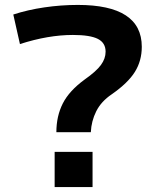

<svg xmlns="http://www.w3.org/2000/svg" viewBox="-20 -760 626 780"><path d="M324 -437Q371 -470 390 -496Q409 -522 409 -550Q409 -586 377.5 -602Q346 -618 276 -618Q176 -618 61 -581L34 -701Q92 -720 160 -730Q228 -740 296 -740Q556 -740 556 -570Q556 -513 528 -468Q500 -423 434 -377Q391 -348 371 -308Q351 -268 349 -223H209Q209 -288 235 -339.5Q261 -391 324 -437ZM202 -143H356V0H202Z"/></svg>

Font: Enso
Style: Bold
Weight: 700
Designer: Coji Morishita
Foundry: UNDERFOREST DESIGN
Version: Version 1.000